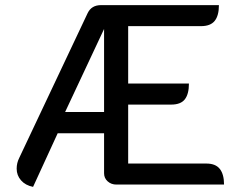

<svg xmlns="http://www.w3.org/2000/svg" viewBox="-20 -720 939 749"><path d="M322 -669Q337 -700 374 -700H834Q834 -659 817.5 -638.5Q801 -618 764 -618H480V-394H717Q717 -353 701 -332.5Q685 -312 648 -312H480V-82H785Q821 -82 837.5 -61Q854 -40 854 0H434Q414 0 400 -12.5Q386 -25 386 -44V-200H205L109 9Q79 3 62 -16.5Q45 -36 45 -62Q45 -84 55 -104ZM386 -283V-607L234 -283Z"/></svg>

Font: K2D
Style: Regular
Weight: 400
Version: Version 1.000; ttfautohint (v1.6)